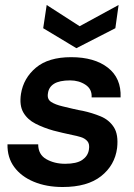

<svg xmlns="http://www.w3.org/2000/svg" viewBox="-20 -737 535 769"><path d="M231 12Q166 12 115.5 -9Q65 -30 37 -68Q9 -106 10 -159H133Q133 -118 165.5 -99.5Q198 -81 241 -81Q287 -81 309.5 -96.5Q332 -112 336 -137Q340 -160 330 -171.5Q320 -183 303.5 -188Q287 -193 271 -196Q253 -200 230.5 -205Q208 -210 194 -214Q155 -225 122.5 -241.5Q90 -258 73.5 -286.5Q57 -315 64 -361Q74 -424 124 -466Q174 -508 265 -508Q358 -508 412 -466Q466 -424 463 -347H347Q349 -380 322.5 -397.5Q296 -415 261 -415Q218 -415 196.5 -401.5Q175 -388 172 -363Q168 -340 184.5 -329Q201 -318 231 -311Q247 -307 273 -301Q299 -295 312 -293Q349 -285 383 -271Q417 -257 436 -227.5Q455 -198 449 -144Q440 -75 385 -31.5Q330 12 231 12ZM286 -544 153 -624 167 -717 299 -632 455 -717 442 -624Z"/></svg>

Font: Host Grotesk SemiBold
Style: Italic
Weight: 600
Italic angle: -8°
Designer: Doğukan Karapınar based on Poppins by Indian Type Foundry, Jonny Pinhorn
Foundry: Element Type
Version: Version 1.001; ttfautohint (v1.8.4.7-5d5b)